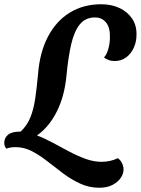

<svg xmlns="http://www.w3.org/2000/svg" viewBox="-71 -703 662 903"><path d="M396 180Q348 180 306 160.5Q264 141 226.5 113Q189 85 153 56.5Q117 28 80 8.5Q43 -11 2 -11Q-13 -11 -23 -9Q-33 -7 -41 -4Q-51 -15 -51 -31Q-51 -54 -33.5 -69Q-16 -84 23 -84H26Q56 -112 71.5 -150Q87 -188 94.5 -238.5Q102 -289 108 -355Q116 -457 154.5 -530.5Q193 -604 257 -643.5Q321 -683 405 -683Q453 -683 490.5 -665.5Q528 -648 550 -616Q572 -584 571 -539Q571 -507 558.5 -479Q546 -451 523 -433.5Q500 -416 468 -416Q438 -416 418 -433Q431 -446 438.5 -473Q446 -500 446 -529Q447 -574 427.5 -597.5Q408 -621 376 -621Q331 -621 304.5 -588.5Q278 -556 264 -495.5Q250 -435 242 -351Q233 -251 196 -178Q159 -105 103 -66Q140 -52 178.5 -31Q217 -10 256 10.5Q295 31 332.5 44.5Q370 58 406 58Q428 58 447.5 53.5Q467 49 483 41Q496 50 503 64.5Q510 79 510 95Q510 114 497 133.5Q484 153 458.5 166.5Q433 180 396 180Z"/></svg>

Font: Sansita Swashed Medium
Style: Regular
Weight: 500
Designer: Pablo Cosgaya
Foundry: Omnibus-Type
Version: Version 1.003; ttfautohint (v1.8.3)